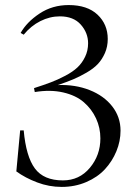

<svg xmlns="http://www.w3.org/2000/svg" viewBox="-20 -733 532 763"><path d="M74.2 -595.2Q103 -630.4 140.6 -649.2Q178.2 -668 217.8 -668Q272 -668 301 -635.3Q330.1 -602.5 330.1 -561Q330.1 -531.7 318.1 -507.1Q306.2 -482.4 287.8 -465.1Q269.5 -447.8 239.3 -431.9Q209 -416 181.9 -405.8Q154.8 -395.5 115.2 -382.8L118.2 -367.2Q180.2 -377.4 231 -365.7Q281.7 -354 313.2 -326.7Q344.7 -299.3 361.8 -262.2Q378.9 -225.1 378.9 -183.1Q378.9 -116.2 337.2 -66.2Q295.4 -16.1 230 -16.1Q153.8 -16.1 118.7 -63.5Q83.5 -110.8 74.2 -214.8H60.1L44.9 -51.8Q80.6 -25.9 127.7 -8.1Q174.8 9.8 225.1 9.8Q277.8 9.8 322.8 -9.5Q367.7 -28.8 397 -60.5Q426.3 -92.3 442.6 -132.1Q459 -171.9 459 -213.9Q459 -268.1 426 -310.3Q393.1 -352.5 336.2 -375Q279.3 -397.5 210 -395Q245.6 -407.2 270.8 -417.7Q295.9 -428.2 323.7 -444.3Q351.6 -460.4 368.7 -478.5Q385.7 -496.6 397 -522.2Q408.2 -547.9 408.2 -578.1Q408.2 -636.2 367.7 -674.6Q327.1 -712.9 252.9 -712.9Q188 -712.9 137.2 -679.2Q86.4 -645.5 62 -602.1Z"/></svg>

Font: Ortica Linear Light
Style: Regular
Weight: 300
Designer: Benedetta Bovani
Foundry: Collletttivo
Version: Version 2.000;Glyphs 3.1.2 (3151)